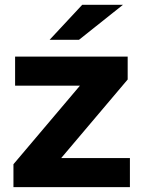

<svg xmlns="http://www.w3.org/2000/svg" viewBox="-20 -771 583 791"><path d="M35.4 0V-94.4L353 -469.7L380.3 -418.2H42.2V-537.9H506V-443.5L188.5 -68.3L159.9 -119.7H515.2V0ZM184.4 -607 318.8 -751.3H486.7L305.4 -607Z"/></svg>

Font: Montserrat Thin
Style: Regular
Weight: 100
Designer: Julieta Ulanovsky
Foundry: Julieta Ulanovsky
Version: Version 9.000